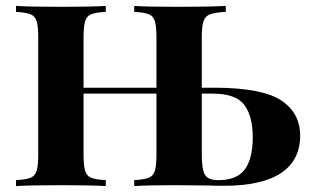

<svg xmlns="http://www.w3.org/2000/svg" viewBox="-20 -628 1058 648"><path d="M993 -170Q993 -87 928.5 -44Q864 -1 735 -1Q704 -1 682 -2L568 -3Q480 -3 433 0V-20Q466 -22 481.5 -28Q497 -34 502.5 -51Q508 -68 508 -106V-312H262V-106Q262 -68 267.5 -51Q273 -34 288 -28Q303 -22 337 -20V0Q286 -3 189 -3Q84 -3 34 0V-20Q68 -22 83 -28Q98 -34 103.5 -51Q109 -68 109 -106V-502Q109 -540 103.5 -557Q98 -574 82.5 -580Q67 -586 34 -588V-608Q83 -605 189 -605Q286 -605 337 -608V-588Q303 -586 288 -580Q273 -574 267.5 -557Q262 -540 262 -502V-332H508V-502Q508 -540 502.5 -557Q497 -574 482 -580Q467 -586 433 -588V-608Q479 -605 576 -605Q684 -605 742 -608V-588Q706 -586 689.5 -580Q673 -574 667 -557Q661 -540 661 -502V-332H708Q867 -331 930 -288.5Q993 -246 993 -170ZM833 -165Q833 -236 804.5 -274Q776 -312 698 -312H661V-106Q661 -55 672 -37.5Q683 -20 717 -20Q779 -20 806 -56Q833 -92 833 -165Z"/></svg>

Font: Playfair Display SC
Style: Bold
Weight: 700
Designer: Claus Eggers Sørensen
Foundry: Claus Eggers Sørensen
Version: Version 1.200; ttfautohint (v1.6)